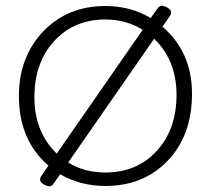

<svg xmlns="http://www.w3.org/2000/svg" viewBox="-20 -639 736 670"><path d="M46 -304Q46 -440 130.5 -529Q215 -618 348 -618Q436 -618 506 -576L528 -607Q535 -619 544 -619Q553 -619 565 -612Q577 -605 577 -596.5Q577 -588 572 -582L547 -546Q650 -457 650 -312Q650 -167 565.5 -78.5Q481 10 348 10Q261 10 190 -31L169 -1Q162 11 153 11Q144 11 132 4Q120 -3 120 -11.5Q120 -20 125 -26L149 -61Q46 -150 46 -304ZM178 -103 478 -535Q420 -571 348 -571Q238 -571 169 -495.5Q100 -420 100 -299.5Q100 -179 178 -103ZM518 -504 218 -72Q274 -37 348 -37Q458 -37 527 -112.5Q596 -188 596 -308Q596 -428 518 -504Z"/></svg>

Font: Flamenco
Style: Regular
Weight: 400
Designer: Luciano Vergara
Foundry: Luciano Vergara
Version: Version 1.003